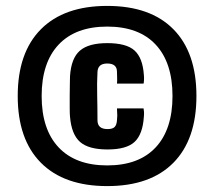

<svg xmlns="http://www.w3.org/2000/svg" viewBox="-20 -625 725 650"><path d="M343 5Q197 5 118.5 -74Q40 -153 40 -300Q40 -447 118.5 -526Q197 -605 343 -605Q489 -605 567 -526Q645 -447 645 -300Q645 -153 567 -74Q489 5 343 5ZM343 -65Q450 -65 507 -126Q564 -187 564 -300Q564 -413 507 -474Q450 -535 343 -535Q236 -535 178.5 -474Q121 -413 121 -300Q121 -187 178.5 -126Q236 -65 343 -65ZM217 -230Q216 -239 216 -259Q216 -279 216 -301.5Q216 -324 216.5 -342Q217 -360 217 -367Q221 -428 250.5 -453.5Q280 -479 343 -479Q408 -479 435.5 -454Q463 -429 467 -372Q468 -363 467.5 -354Q467 -345 466 -342H376Q377 -350 376.5 -362.5Q376 -375 376 -382Q376 -410 343 -410Q311 -410 310 -381Q308 -344 309 -302.5Q310 -261 310 -218Q310 -188 344 -188Q361 -188 368 -195Q375 -202 376 -218Q377 -226 377 -234Q377 -242 376 -258H466Q467 -254 467.5 -246.5Q468 -239 467 -229Q463 -170 435.5 -144.5Q408 -119 344 -119Q280 -119 251 -144.5Q222 -170 217 -230Z"/></svg>

Font: Big Shoulders Text Black
Style: Regular
Weight: 900
Designer: Patric King
Foundry: XO Type Co
Version: Version 1.000; ttfautohint (v1.8.2)